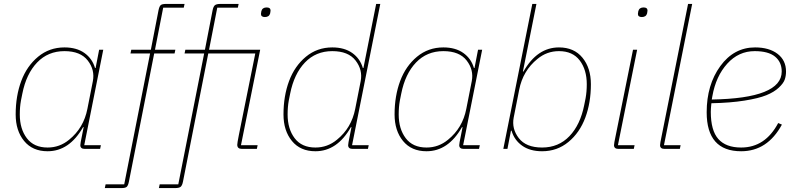

<svg xmlns="http://www.w3.org/2000/svg" viewBox="-20 -760 4071 980"><path d="M491 0H413Q390 0 390 -19Q390 -23 392 -35L407 -111H404Q334 12 223 12Q146 12 103 -40.5Q60 -93 60 -176Q60 -270 88.5 -346.5Q117 -423 174.5 -470.5Q232 -518 309 -518Q371 -518 411 -489.5Q451 -461 465 -413H468L486 -506H507L410 -19H495ZM223 -7Q285 -7 333 -47Q407 -107 426 -204L454 -346Q465 -403 428 -451Q391 -499 309 -499Q225 -499 169.5 -441Q114 -383 94 -282L87 -247Q81 -214 81 -176Q81 -102 117 -54.5Q153 -7 223 -7Z M767 -487 638 167Q634 187 627 193.5Q620 200 599 200H515L519 181H614L746 -487H646L650 -506H750L789 -707Q793 -727 800 -733.5Q807 -740 828 -740H922L918 -721H813L771 -506H875L871 -487Z M922 -487 926 -506H1026L1065 -707Q1069 -727 1077 -733.5Q1085 -740 1106 -740H1198L1194 -721H1089L1047 -506H1308L1210 -19H1295L1291 0H1215Q1191 0 1191 -21Q1191 -30 1199 -70L1283 -487H1043L914 167Q910 187 902 193.5Q894 200 873 200H791L795 181H890L1022 -487ZM1332 -673Q1312 -673 1312 -689Q1312 -691 1314 -703Q1319 -722 1341 -722Q1361 -722 1361 -706Q1361 -704 1359 -692Q1354 -673 1332 -673Z M1858 0H1780Q1757 0 1757 -19Q1757 -23 1759 -35L1774 -111H1771Q1701 12 1590 12Q1513 12 1470 -40.5Q1427 -93 1427 -176Q1427 -270 1455.5 -346.5Q1484 -423 1541.5 -470.5Q1599 -518 1676 -518Q1738 -518 1778 -489.5Q1818 -461 1832 -413H1835L1900 -740H1921L1777 -19H1862ZM1590 -7Q1652 -7 1700 -47Q1774 -107 1793 -204L1821 -346Q1832 -403 1795 -451Q1758 -499 1676 -499Q1592 -499 1536.5 -441Q1481 -383 1461 -282L1454 -247Q1448 -214 1448 -176Q1448 -102 1484 -54.5Q1520 -7 1590 -7Z M2425 0H2347Q2324 0 2324 -19Q2324 -23 2326 -35L2341 -111H2338Q2268 12 2157 12Q2080 12 2037 -40.5Q1994 -93 1994 -176Q1994 -270 2022.5 -346.5Q2051 -423 2108.5 -470.5Q2166 -518 2243 -518Q2305 -518 2345 -489.5Q2385 -461 2399 -413H2402L2420 -506H2441L2344 -19H2429ZM2157 -7Q2219 -7 2267 -47Q2341 -107 2360 -204L2388 -346Q2399 -403 2362 -451Q2325 -499 2243 -499Q2159 -499 2103.5 -441Q2048 -383 2028 -282L2021 -247Q2015 -214 2015 -176Q2015 -102 2051 -54.5Q2087 -7 2157 -7Z M2549 0 2697 -740H2718L2649 -395H2652Q2722 -518 2833 -518Q2910 -518 2953 -465.5Q2996 -413 2996 -330Q2996 -236 2967.5 -159.5Q2939 -83 2881.5 -35.5Q2824 12 2747 12Q2685 12 2645 -16.5Q2605 -45 2591 -93H2588L2570 0ZM2747 -7Q2831 -7 2886.5 -65Q2942 -123 2962 -224L2969 -259Q2975 -292 2975 -330Q2975 -404 2939 -451.5Q2903 -499 2833 -499Q2771 -499 2723 -459Q2649 -399 2630 -302L2602 -160Q2591 -103 2628 -55Q2665 -7 2747 -7Z M3256 -673Q3236 -673 3236 -689Q3236 -691 3238 -703Q3243 -722 3265 -722Q3285 -722 3285 -706Q3285 -704 3283 -692Q3278 -673 3256 -673ZM3215 0H3137Q3114 0 3114 -19Q3114 -23 3116 -35L3211 -506H3232L3134 -19H3219Z M3450 0H3372Q3349 0 3349 -19Q3349 -23 3351 -35L3492 -740H3513L3369 -19H3454Z M3763 12Q3587 12 3587 -187Q3587 -327 3656.5 -422.5Q3726 -518 3834 -518Q3906 -518 3949 -485Q3992 -452 3992 -395Q3992 -373 3985.5 -354Q3979 -335 3955 -312.5Q3931 -290 3891.5 -274Q3852 -258 3780 -246.5Q3708 -235 3611 -233Q3608 -203 3608 -189Q3608 -94 3646.5 -50.5Q3685 -7 3763 -7Q3886 -7 3952 -132L3971 -124Q3897 12 3763 12ZM3832 -499Q3750 -499 3692 -435Q3634 -371 3616 -269L3613 -252Q3970 -258 3970 -395Q3970 -443 3936 -471Q3902 -499 3832 -499Z"/></svg>

Font: IBM Plex Sans Thin
Style: Italic
Weight: 100
Italic angle: -11.31°
Designer: Mike Abbink, Paul van der Laan, Pieter van Rosmalen
Foundry: Bold Monday
Version: Version 3.0